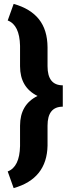

<svg xmlns="http://www.w3.org/2000/svg" viewBox="-20 -800 365 996"><path d="M20 89.4Q81.5 65.9 84 -42V-147.9Q84 -257.8 174.8 -302.2Q84 -346.7 84 -456.5V-562.5Q81.5 -670.4 20 -693.8L50.8 -779.8Q138.2 -755.4 182.1 -700Q226.1 -644.5 226.6 -554.7V-456.5Q226.6 -357.4 305.7 -357.4V-246.6Q226.6 -246.6 226.6 -148.4V-44.4Q223.1 127.4 50.8 175.8Z"/></svg>

Font: Vazir Black
Style: Black
Weight: 900
Designer: Saber Rastikerdar
Foundry: Saber Rastikerdar
Version: Version 30.0.0